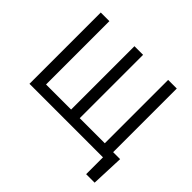

<svg xmlns="http://www.w3.org/2000/svg" viewBox="-203 -970 1385 1385"><g transform="rotate(45 490.0 -277.5)"><path d="M934.7 -78.1 924.7 171.9H838.1V0H768.5V-78.1ZM88.1 -727.3H176.1V-81H431.8V-727.3H519.9V-81H775.6V-727.3H863.6V0H88.1Z"/></g></svg>

Font: InterMG
Style: Regular
Weight: 400
Designer: Rasmus Andersson
Foundry: rsms
Version: Version 3.019;December 26, 2023;FontCreator 15.0.0.2955 64-b